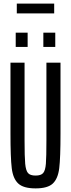

<svg xmlns="http://www.w3.org/2000/svg" viewBox="-20 -1035 393 1063"><path d="M38 -297V-688H116V-258Q116 -166 119.5 -128.5Q123 -91 135 -77Q147 -63 177 -63Q207 -63 219 -77Q231 -91 234 -128Q237 -165 237 -258V-688H315V-297Q315 -162 308 -104Q301 -46 272.5 -19Q244 8 177 8Q110 8 81 -19Q52 -46 45 -104Q38 -162 38 -297ZM67 -775V-854H133V-775ZM220 -775V-854H286V-775ZM73 -961V-1015H280V-961Z"/></svg>

Font: Saira Ultra Condensed Medium
Style: Regular
Weight: 500
Width: 1
Designer: Hector Gatti with collaboration of the Omnibus-Type team
Foundry: Omnibus-Type
Version: Version 1.001; ttfautohint (v1.8)